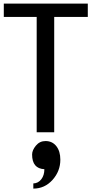

<svg xmlns="http://www.w3.org/2000/svg" viewBox="-20 -748 525 1086"><path d="M1.5 0ZM476.6 -652.3H286.6V0H187.5V-652.3H1.5V-727.5H476.6ZM237.3 49.8Q275.9 49.8 298.6 78.6Q321.3 107.4 321.3 155.3Q321.3 220.2 277.1 269.5Q232.9 318.8 168.5 318.8V289.6Q196.3 288.6 213.6 265.9Q231 243.2 231 209Q161.6 205.6 161.6 126Q161.6 101.6 183.1 75.7Q204.6 49.8 237.3 49.8Z"/></svg>

Font: Coda
Style: Regular
Weight: 400
Designer: vernon adams
Foundry: vernon adams
Version: Version 2.000; ttfautohint (v0.8) -r 50 -G 200 -x